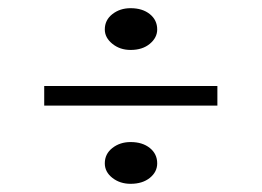

<svg xmlns="http://www.w3.org/2000/svg" viewBox="-20 -545 640 469"><path d="M299 -96Q273 -96 254.5 -110.5Q236 -125 236 -146Q236 -169 254.5 -183.5Q273 -198 299 -198Q328 -198 346 -183.5Q364 -169 364 -146Q364 -125 346 -110.5Q328 -96 299 -96ZM299 -423Q273 -423 254.5 -438Q236 -453 236 -473Q236 -496 254.5 -510.5Q273 -525 299 -525Q328 -525 346 -510.5Q364 -496 364 -473Q364 -453 346 -438Q328 -423 299 -423ZM511 -335V-287H88V-335Z"/></svg>

Font: BioRhyme ExtraBold Light
Style: Regular
Weight: 300
Version: Version 1.600;gftools[0.9.33]